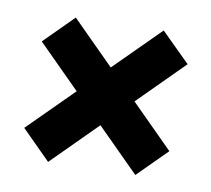

<svg xmlns="http://www.w3.org/2000/svg" viewBox="-60 -636 661 601"><g transform="rotate(10 271.0 -335.0)"><path d="M129 -101 37 -193 414 -569 506 -478ZM405 -108 44 -469 136 -561 497 -200Z"/></g></svg>

Font: Outfit-Bold
Style: Bold
Weight: 700
Designer: Rodrigo Fuenzalida
Foundry: fragTYPE
Version: Version 1.000